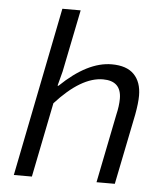

<svg xmlns="http://www.w3.org/2000/svg" viewBox="-52 -758 703 805"><g transform="rotate(5 300.0 -356.0)"><path d="M36 0 178 -712H255L202 -450L186 -389H190Q303 -498 405 -498Q468 -498 499 -466Q530 -434 530 -377Q530 -346 521 -297L461 0H384L442 -289Q451 -327 451 -357Q451 -432 374 -432Q282 -432 175 -314L112 0Z"/></g></svg>

Font: TypoPRO Source Code Pro
Style: Italic
Weight: 400
Italic angle: -11°
Monospace: yes
Designer: Paul D. Hunt, Teo Tuominen
Foundry: Adobe Systems Incorporated
Version: Version 1.030;PS 1.0;hotconv 1.0.84;makeotf.lib2.5.63406